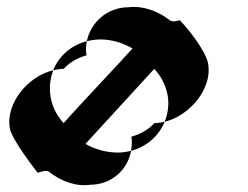

<svg xmlns="http://www.w3.org/2000/svg" viewBox="-20 -552 718 555"><path d="M8 -183C13 -148 88 -54 88 -54C84 -49 112 -63 121 -56C157 -27 202 -12 241 -18C302 -18 349 -61 359 -116C346 -113 334 -111 321 -111C288 -111 255 -120 227 -136L426 -353C447 -330 460 -304 465 -274C469 -248 465 -223 456 -200C529 -218 593 -295 582 -366C577 -401 526 -467 501 -492C506 -498 481 -484 470 -494C434 -522 390 -536 351 -531C290 -531 242 -487 231 -433C244 -436 257 -438 271 -438C303 -438 335 -428 363 -412C328 -372 198 -236 164 -196C143 -219 130 -246 126 -274C122 -301 125 -326 134 -349C61 -332 -3 -254 8 -183ZM134 -349C144 -351 154 -353 164 -353C183 -373 205 -385 230 -392C228 -406 228 -420 231 -433C185 -421 150 -390 134 -349ZM359 -116C404 -128 439 -159 456 -200C446 -198 436 -196 426 -196C408 -176 385 -164 360 -157C362 -143 361 -129 359 -116Z"/></svg>

Font: Ampere
Style: RevIta
Weight: 400
Version: Version 1